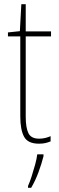

<svg xmlns="http://www.w3.org/2000/svg" viewBox="-20 -770 282 918"><path d="M167 -107Q183 -107 197 -110.5Q211 -114 222 -119V-94Q210 -89 197 -86Q184 -83 166 -83Q113 -83 95 -116.5Q77 -150 77 -213V-596H18V-615L75 -621L82 -750H103V-620H224V-596H103V-212Q103 -159 116 -133Q129 -107 167 -107ZM188 -23Q179 13 164 53.5Q149 94 129 128H114V119Q122 102 131 74Q140 46 148 17Q156 -12 158 -32H188Z"/></svg>

Font: Noto Sans Telugu UI Condensed Thin
Style: Regular
Weight: 100
Width: 3
Designer: Jelle Bosma - Monotype Design Team
Foundry: Monotype Imaging Inc.
Version: Version 2.005; ttfautohint (v1.8.4.7-5d5b)